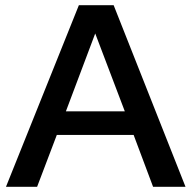

<svg xmlns="http://www.w3.org/2000/svg" viewBox="-20 -720 737 740"><path d="M3 0 284 -700H418L695 0H570L495 -200H199L123 0ZM234 -291H461L347 -591Z"/></svg>

Font: Rosa Sans Medium
Style: Regular
Weight: 500
Designer: Pentagram / MCKL
Foundry: Pentagram / MCKL
Version: Version 1.005;September 16, 2019;FontCreator 11.5.0.2425 64-